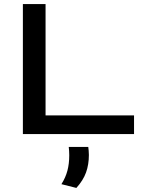

<svg xmlns="http://www.w3.org/2000/svg" viewBox="-20 -659 720 944"><path d="M204 0H92.5V-639H204ZM149.5 -91.5H639V0H149.5ZM414 63.5Q415 71.5 416 82Q417 92.5 417 103Q417 150 403 189Q389 228 355.5 265L282 246.5Q302.5 214 311.5 180Q320.5 146 320.5 104Q320.5 93 319.8 83.2Q319 73.5 318 63.5Z"/></svg>

Font: Anek Latin Expanded Medium
Style: Regular
Weight: 500
Width: 7
Designer: Yesha Goshar
Foundry: Ek Type
Version: Version 1.003